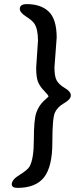

<svg xmlns="http://www.w3.org/2000/svg" viewBox="-20 -768 407 933"><path d="M194.3 93.3Q153.8 145 64.9 145Q37.1 145 37.1 127.4Q37.1 105 75.9 81.3Q114.7 57.6 124 40.5Q144.5 3.4 144.5 -90.8Q144.5 -185.1 156.2 -219.7Q168 -254.4 193.4 -278.3L201.7 -285.6Q215.8 -297.9 215.8 -298.8Q215.8 -305.2 196.5 -324.5Q177.2 -343.8 166.5 -365.7Q155.8 -387.7 155.8 -439L164.6 -570.8Q164.6 -627 146.5 -653.8Q137.2 -668 106.7 -687.7Q76.2 -707.5 76.2 -724.6Q76.2 -748 109.9 -748Q179.2 -748 217.3 -711.2Q255.4 -674.3 255.4 -585L244.6 -440.4Q244.6 -396.5 255.6 -376.7Q266.6 -356.9 295.4 -340.1Q324.2 -323.2 324.2 -304.2Q324.2 -285.2 291.5 -266.6Q258.8 -248 246.6 -220.5Q234.4 -192.9 234.4 -75.7Q234.4 41.5 194.3 93.3Z"/></svg>

Font: Averia Gruesa Libre
Style: Regular
Weight: 400
Italic angle: -1.70001°
Version: Version 1.002